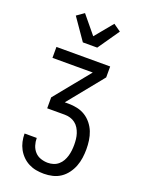

<svg xmlns="http://www.w3.org/2000/svg" viewBox="-180 -1066 861 1155"><g transform="rotate(20 250.0 -488.5)"><path d="M253 8Q227 8 202.5 3.5Q178 -1 155.5 -12.5Q133 -24 115 -42Q97 -60 85 -82Q73 -104 67.5 -129Q62 -154 62 -179V-180H140V-179Q140 -156 147 -133.5Q154 -111 169.5 -94Q185 -77 207.5 -69.5Q230 -62 253 -62Q271 -62 288.5 -67.5Q306 -73 320 -85Q334 -97 343 -113Q352 -129 357 -146.5Q362 -164 364 -182Q366 -200 366 -218Q366 -236 364 -254Q362 -272 356.5 -289Q351 -306 341.5 -321.5Q332 -337 317.5 -348Q303 -359 285.5 -364Q268 -369 250 -369H138V-439L322 -665H64V-735H408V-665L225 -439H250Q278 -439 305.5 -433Q333 -427 356.5 -412.5Q380 -398 398 -375.5Q416 -353 426 -327.5Q436 -302 440 -274Q444 -246 444 -218Q444 -190 440 -162Q436 -134 426 -108Q416 -82 399 -59Q382 -36 359 -20.5Q336 -5 308.5 1.5Q281 8 253 8ZM204 -815 109 -952 156 -985 250 -871 344 -985 391 -952 296 -815Z"/></g></svg>

Font: HulyMono
Style: Regular
Weight: 400
Monospace: yes
Designer: Belleve Invis
Foundry: Belleve Invis
Version: Version 33.2.5; ttfautohint (v1.8.4)